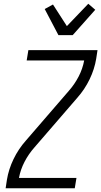

<svg xmlns="http://www.w3.org/2000/svg" viewBox="-20 -1002 540 1022"><path d="M10 0 17 -46Q26 -101 52 -155Q78 -209 118 -254L346 -518Q377 -553 398.5 -594.5Q420 -636 428 -680H122L131 -735H499L492 -689Q483 -634 457 -580Q431 -526 391 -481L163 -217Q132 -182 110.5 -140.5Q89 -99 81 -55H387L378 0ZM291 -815 218 -954 262 -978 336 -863 450 -982 487 -950 367 -815Z"/></svg>

Font: Iosevka Term Curly Lt Obl
Style: Regular
Weight: 300
Italic angle: -9°
Designer: Belleve Invis
Foundry: Belleve Invis
Version: Version 32.3.0